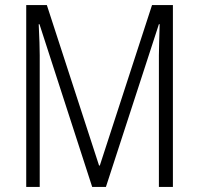

<svg xmlns="http://www.w3.org/2000/svg" viewBox="-20 -734 781 754"><path d="M342 0 135 -639H132Q134 -597 135 -567.5Q136 -538 136 -517V0H83V-714H164L369 -84H372L577 -714H659V0H604V-517Q604 -537 605 -567Q606 -597 607 -639H604L396 0Z"/></svg>

Font: Noto Sans Lao Condensed Light
Style: Regular
Weight: 300
Width: 3
Designer: Monotype Design Team
Foundry: Monotype Imaging Inc.
Version: Version 2.003; ttfautohint (v1.8.4.7-5d5b)